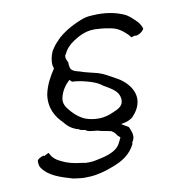

<svg xmlns="http://www.w3.org/2000/svg" viewBox="-79 -669 741 826"><g transform="rotate(-10 292.0 -255.5)"><path d="M39 -20C37 -6 39 8 49 19C73 52 122 69 176 84L199 87C207 88 215 89 224 89C232 89 242 88 252 88C284 86 318 76 347 65C394 48 430 26 452 -18C453 -21 452 -23 452 -25C471 -48 457 -74 450 -92C445 -96 439 -99 432 -103L419 -111L438 -115C450 -118 458 -122 470 -130C552 -215 476 -287 431 -309C406 -323 385 -336 360 -344C335 -351 306 -356 282 -365C264 -369 245 -375 243 -391C241 -398 241 -404 241 -412C239 -418 229 -431 234 -446L236 -447C247 -471 263 -487 283 -500C306 -515 337 -532 373 -532H382C387 -532 393 -531 396 -531C416 -530 435 -527 449 -524C478 -518 495 -504 508 -492C514 -487 522 -479 527 -471C531 -472 535 -473 541 -475H545C551 -472 576 -482 584 -499C579 -515 572 -526 558 -539C549 -548 535 -561 521 -569C490 -584 452 -594 401 -594C394 -594 385 -593 377 -593C358 -592 346 -590 328 -583C285 -566 246 -544 216 -514V-513C202 -500 195 -490 183 -471C174 -451 170 -428 172 -411C174 -408 174 -401 176 -397C155 -365 137 -334 128 -292C119 -232 145 -190 176 -161V-160C191 -142 208 -128 235 -121H236C239 -116 253 -114 262 -113H263C269 -104 294 -103 313 -101H314C330 -95 354 -93 373 -88L374 -87C383 -82 390 -74 395 -65C397 -63 404 -58 406 -55C399 -41 392 -21 376 -9C357 6 331 14 307 19C291 22 275 27 258 27H243C241 27 239 28 236 26L229 25L224 24C190 21 161 13 139 2C117 -8 101 -20 92 -40L90 -43C84 -41 76 -37 70 -33L68 -35C66 -36 47 -30 39 -20ZM130 -299ZM190 -267C197 -297 214 -320 233 -337C237 -333 238 -330 244 -327C273 -327 335 -312 359 -296C388 -273 437 -261 439 -214V-212C438 -210 438 -208 438 -206V-205C435 -185 413 -175 401 -170C388 -164 374 -158 359 -155C323 -146 278 -155 257 -168C237 -179 221 -195 208 -211C197 -224 184 -241 190 -267ZM379 -600ZM252 88Z"/></g></svg>

Font: SolarCharger
Style: 352
Weight: 300
Designer: Mew Too
Foundry: Cannot Into Space Fonts/KineticPlasma Fonts
Version: Version 1.100